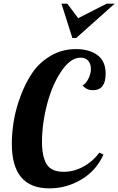

<svg xmlns="http://www.w3.org/2000/svg" viewBox="-20 -1020 651 1056"><path d="M526 -180 549 -170Q510 -82 428 -33Q346 16 251 16Q45 16 45 -229Q45 -288 55.5 -353Q66 -418 92.5 -490Q119 -562 157.5 -619Q196 -676 258.5 -713Q321 -750 398 -750Q471 -750 516 -717Q561 -684 561 -614Q561 -524 491 -524Q456 -524 434 -550Q452 -559 466 -586.5Q480 -614 480 -641Q480 -668 465.5 -685.5Q451 -703 423 -703Q368 -703 317.5 -628.5Q267 -554 239 -447Q211 -340 211 -239Q211 -159 236.5 -117Q262 -75 330 -75Q386 -75 438.5 -103.5Q491 -132 526 -180ZM318 -1000H350L410 -920L567 -1000H611L399 -811H378Z"/></svg>

Font: Lobster Two
Style: Bold Italic
Weight: 700
Designer: Pablo Impallari
Foundry: Pablo Impallari. www.impallari.com
Version: Version 2.000